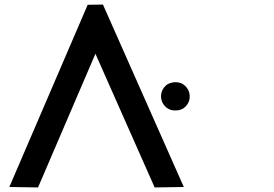

<svg xmlns="http://www.w3.org/2000/svg" viewBox="-20 -820 1202 843"><path d="M749 -459Q776 -460 794 -442Q812 -424 813 -399Q814 -373 796.5 -354Q779 -335 752 -335Q724 -334 705.5 -352.5Q687 -371 687 -397Q687 -418 700 -435.5Q713 -453 734 -457Q739 -459 749 -459ZM21 1 365 -799 432 -800 787 1 659 3 399 -584 147 3Z"/></svg>

Font: FoundationLogo
Style: Medium
Weight: 500
Version: Version 0.3